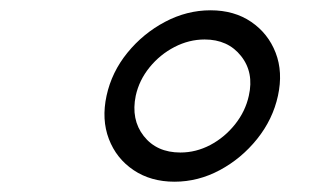

<svg xmlns="http://www.w3.org/2000/svg" viewBox="-20 -687 624 373"><path d="M319 -334Q273 -334 239.5 -356.5Q206 -379 191.5 -417Q177 -455 187 -501Q197 -547 227.5 -584.5Q258 -622 300.5 -644.5Q343 -667 389 -667Q435 -667 468 -644.5Q501 -622 515.5 -584.5Q530 -547 520 -501Q510 -455 479.5 -417Q449 -379 407 -356.5Q365 -334 319 -334ZM330.5 -390.7Q360.7 -390.7 388.5 -405.3Q416.3 -420 436.6 -445.4Q456.8 -470.8 463.4 -501Q473.7 -546.3 448.2 -578.3Q422.8 -610.3 377.5 -610.3Q347.3 -610.3 319 -595.7Q290.7 -581 270.5 -556.1Q250.3 -531.2 243.7 -501Q234.2 -454.8 259.2 -422.8Q284.3 -390.7 330.5 -390.7Z"/></svg>

Font: Epunda Slab Light
Style: Italic
Weight: 300
Italic angle: -12°
Designer: Simon Atzbach
Foundry: typofactur
Version: Version 1.102